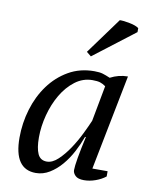

<svg xmlns="http://www.w3.org/2000/svg" viewBox="-87 -831 708 906"><g transform="rotate(10 267.5 -377.5)"><path d="M347 -196Q334 -160 314.5 -123Q295 -86 269.5 -56Q244 -26 213 -7Q182 12 147 12Q43 12 43 -139Q43 -209 63 -275.5Q83 -342 121 -394Q159 -446 213.5 -477.5Q268 -509 337 -509Q362 -509 377 -504.5Q392 -500 413 -491Q453 -512 497 -512L407 -55H480V-30Q460 -14 432 -4Q404 6 377 6Q348 6 335.5 -6.5Q323 -19 323 -33Q323 -51 330 -92Q337 -133 351 -196ZM189 -50Q216 -50 243 -75.5Q270 -101 294 -137Q318 -173 337 -212Q356 -251 367 -277L399 -448Q385 -458 372 -462Q359 -466 336 -466Q290 -466 252.5 -437.5Q215 -409 188.5 -364Q162 -319 147.5 -264Q133 -209 133 -156Q133 -105 145.5 -77.5Q158 -50 189 -50ZM413 -767Q416 -767 420 -767Q426 -766 434 -766Q447 -764 461 -761.5Q475 -759 487 -754.5Q499 -750 505 -745V-726L308 -575L286 -593Z"/></g></svg>

Font: PTSerif
Style: Italic
Weight: 400
Italic angle: -12°
Designer: A.Korolkova, O.Umpeleva, V.Yefimov
Foundry: ParaType Ltd
Version: Version 1.000W OFL; ttfautohint (v1.2) -l 8 -r 50 -G 200 -x 